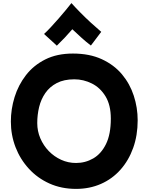

<svg xmlns="http://www.w3.org/2000/svg" viewBox="-20 -1150 957 1237"><path d="M470 67Q376 67 299 32.5Q222 -2 166 -63Q110 -124 80 -202Q50 -280 50 -367Q50 -447 74 -524.5Q98 -602 147 -665.5Q196 -729 271.5 -767Q347 -805 450 -805Q557 -805 636 -768.5Q715 -732 766 -671Q817 -610 842 -533Q867 -456 867 -375Q867 -278 838 -197Q809 -116 756 -56.5Q703 3 630 35Q557 67 470 67ZM470 -100Q530 -100 581 -129.5Q632 -159 663 -222Q694 -285 694 -386Q694 -473 660 -529Q626 -585 572 -612Q518 -639 459 -639Q392 -639 346 -615Q300 -591 272 -550.5Q244 -510 232 -460Q220 -410 220 -357Q220 -305 240 -258.5Q260 -212 294.5 -176.5Q329 -141 374 -120.5Q419 -100 470 -100ZM263.8 -931.2Q283.4 -948.8 307.9 -975.3Q332.4 -1001.8 357.3 -1030.2Q382.3 -1058.6 403.9 -1085.1Q425.5 -1111.5 440.2 -1130.1Q465.6 -1101.7 498.5 -1068.4Q531.3 -1035.1 566.1 -1003.2Q600.9 -971.4 632.2 -944.9L565.6 -856.7Q533.3 -881.2 505.3 -906.7Q477.4 -932.2 446 -961.6Q419.6 -931.2 397.5 -907.7Q375.5 -884.2 346.1 -855.7Q344.1 -857.7 331.4 -869.5Q318.6 -881.2 303 -895.4Q287.3 -909.6 275.5 -920.4Q263.8 -931.2 263.8 -931.2Z"/></svg>

Font: Mochiy Pop P One
Style: Regular
Weight: 400
Designer: FONTDASU
Foundry: FONTDASU / Google Inc. / Adobe
Version: Version 2.000